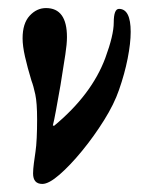

<svg xmlns="http://www.w3.org/2000/svg" viewBox="-20 -446 352 476"><path d="M85 10Q62 10 62 -16Q62 -26 64 -41.5Q66 -57 68 -70Q70 -83 71 -104Q72 -125 72 -150Q72 -191 67.5 -212Q63 -233 58 -246Q48 -279 42 -305.5Q36 -332 36 -351Q36 -388 53.5 -407Q71 -426 94 -426Q146 -426 146 -354Q146 -337 142 -311Q138 -285 130 -235Q124 -201 119 -173.5Q114 -146 111 -135L114 -134Q207 -211 241 -302Q262 -359 262 -390Q262 -424 275 -424Q304 -424 304 -367Q304 -339 296.5 -301Q289 -263 275 -223Q263 -188 238 -148Q213 -108 183.5 -72Q154 -36 127.5 -13Q101 10 85 10Z"/></svg>

Font: Junicode
Style: Bold Italic
Weight: 700
Italic angle: -11°
Designer: Peter S. Baker
Version: Version 2.100; ttfautohint (v1.8.4)